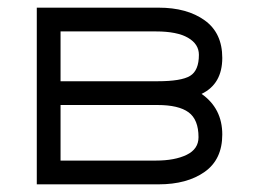

<svg xmlns="http://www.w3.org/2000/svg" viewBox="-20 -481 663 501"><path d="M76 0V-461H394Q468 -461 514 -428Q560 -395 560 -330Q560 -262 506 -236Q560 -198 560 -130Q560 -65 514 -32.5Q468 0 394 0ZM387 -399H138V-269H391Q453 -269 476 -283Q499 -297 499 -338Q499 -366 470.5 -382.5Q442 -399 387 -399ZM391 -207H138V-62H387Q436 -62 467 -77Q498 -92 498 -123Q498 -169 472 -188Q446 -207 391 -207Z"/></svg>

Font: Jura Medium
Style: Regular
Weight: 500
Designer: Daniel Johnson, Alexei Vanyashin
Foundry: Daniel Johnson
Version: Version 5.103